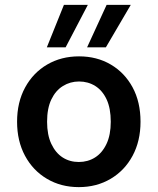

<svg xmlns="http://www.w3.org/2000/svg" viewBox="-20 -755 647 787"><path d="M303 12Q230 12 172.5 -22Q115 -56 82.5 -116.5Q50 -177 50 -256Q50 -336 83 -396.5Q116 -457 173.5 -490.5Q231 -524 304 -524Q377 -524 434 -490.5Q491 -457 523.5 -397Q556 -337 556 -256Q556 -177 523.5 -116.5Q491 -56 433.5 -22Q376 12 303 12ZM303 -91Q340 -91 369.5 -109.5Q399 -128 416.5 -165Q434 -202 434 -256Q434 -311 417 -347.5Q400 -384 370.5 -402.5Q341 -421 304 -421Q268 -421 238 -402.5Q208 -384 190.5 -347.5Q173 -311 173 -256Q173 -202 190.5 -165Q208 -128 237 -109.5Q266 -91 303 -91ZM337 -561 417 -735H516L414 -561ZM172 -561 242 -735H340L249 -561Z"/></svg>

Font: DM Sans 12pt SemiBold
Style: Regular
Weight: 600
Version: Version 4.004;gftools[0.9.30]